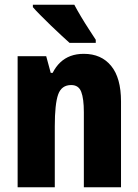

<svg xmlns="http://www.w3.org/2000/svg" viewBox="-20 -786 580 806"><path d="M332 -560Q405 -560 446.5 -509.5Q488 -459 488 -360V0H332V-315Q332 -372 321 -400.5Q310 -429 279 -429Q238 -429 224 -389Q210 -349 210 -256V0H54V-550H174L193 -480H201Q214 -506 233 -524Q252 -542 276.5 -551Q301 -560 332 -560ZM292 -766Q303 -745 320 -716.5Q337 -688 354 -662Q371 -636 382 -619V-606H272Q259 -618 237.5 -637.5Q216 -657 193 -679.5Q170 -702 149.5 -722.5Q129 -743 118 -756V-766Z"/></svg>

Font: Noto Sans Display Condensed ExtraBold
Style: Regular
Weight: 800
Width: 3
Designer: Monotype Design Team
Foundry: Monotype Imaging Inc.
Version: Version 2.003